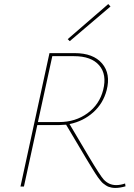

<svg xmlns="http://www.w3.org/2000/svg" viewBox="-20 -920 663 947"><path d="M525 -888 324 -717 314 -727 514 -900ZM597 -15 599 -1Q571 7 549 7Q540 7 531.5 5.5Q523 4 516 1.5Q509 -1 501 -6.5Q493 -12 488 -16Q483 -20 475 -30Q467 -40 463 -45.5Q459 -51 450 -65Q441 -79 436.5 -86.5Q432 -94 421 -112Q410 -130 404 -140L306 -305Q282 -303 268 -303H164L98 0H81L224 -658H348Q440 -658 483.5 -607Q527 -556 506 -475Q489 -410 440 -366Q391 -322 323 -308L419 -146Q474 -54 491 -35Q517 -7 553 -7Q574 -7 597 -15ZM167 -318H272Q352 -318 411.5 -361.5Q471 -405 489 -477Q508 -553 469 -598Q430 -643 345 -643H238Z"/></svg>

Font: EauTestText Thin
Style: Italic
Weight: 250
Italic angle: -12°
Designer: Christian Thalmann (Catharsis Fonts)
Version: Version 0.001;PS 000.001;hotconv 1.0.88;makeotf.lib2.5.64775